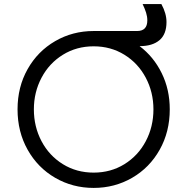

<svg xmlns="http://www.w3.org/2000/svg" viewBox="-20 -909 918 941"><path d="M66 -373Q66 -483 115.5 -570.5Q165 -658 250.5 -707.5Q336 -757 439 -757H652Q702 -757 702 -809Q702 -828 696 -847Q690 -866 679 -889H771Q796 -843 796 -801Q796 -741 761.5 -712Q727 -683 666 -683H664Q733 -631 772.5 -550.5Q812 -470 812 -373Q812 -263 762.5 -175Q713 -87 627.5 -37.5Q542 12 439 12Q336 12 250.5 -37.5Q165 -87 115.5 -175Q66 -263 66 -373ZM439 -63Q523 -63 590 -104.5Q657 -146 694.5 -217Q732 -288 732 -373Q732 -457 694.5 -528Q657 -599 590 -640.5Q523 -682 439 -682Q355 -682 288 -640.5Q221 -599 183.5 -528Q146 -457 146 -373Q146 -288 183.5 -217Q221 -146 288 -104.5Q355 -63 439 -63Z"/></svg>

Font: Eudoxus Sans
Style: Regular
Weight: 400
Designer: Stijn de Vries
Foundry: tokotype
Version: Version 2.005